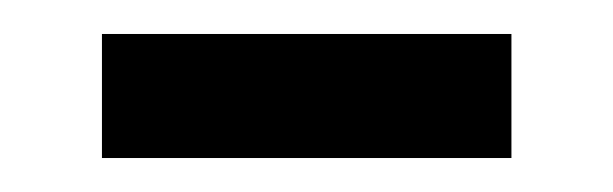

<svg xmlns="http://www.w3.org/2000/svg" viewBox="-20 -309 361 113"><path d="M40 -216V-289H281V-216Z"/></svg>

Font: Source Serif 4 18pt Medium
Style: Regular
Weight: 500
Designer: Frank Grießhammer
Foundry: Adobe Systems Incorporated
Version: Version 4.004;hotconv 1.0.116;makeotfexe 2.5.65601